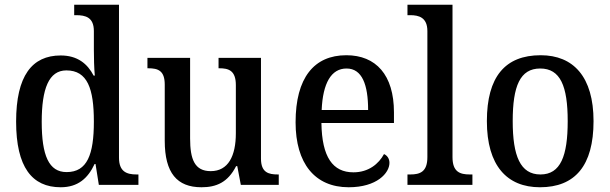

<svg xmlns="http://www.w3.org/2000/svg" viewBox="-20 -780 2572 810"><path d="M236 10C309 10 351 -28 379 -88H383L397 0H564V-44H556C514 -44 482 -56 482 -115V-760H293V-716H301C341 -716 376 -707 376 -649V-570C376 -536 377 -493 380 -461H375C349 -511 307 -546 236 -546C115 -546 48 -460 48 -267C48 -75 115 10 236 10ZM261 -54C186 -54 156 -124 156 -266C156 -406 186 -483 260 -483C349 -483 376 -406 376 -267C376 -128 348 -54 261 -54Z M830 10C892 10 941 -10 976 -79H981L996 0H1156V-44H1152C1113 -44 1081 -52 1081 -111V-536H902V-492H905C944 -492 975 -483 975 -421V-218C975 -122 943 -58 869 -58C801 -58 782 -108 782 -196V-536H602V-492H605C647 -492 675 -482 675 -423V-186C675 -50 727 10 830 10Z M1451 10C1570 10 1623 -50 1623 -93C1623 -112 1612 -125 1600 -130C1578 -89 1535 -53 1471 -53C1384 -53 1338 -117 1336 -261H1642V-306C1642 -464 1566 -547 1441 -547C1305 -547 1227 -452 1227 -264C1227 -91 1308 10 1451 10ZM1533 -316H1337C1342 -429 1377 -491 1442 -491C1508 -491 1533 -422 1533 -316Z M1699 0H1973V-44H1962C1920 -44 1889 -55 1889 -117V-760H1699V-716H1711C1746 -716 1783 -707 1783 -649V-117C1783 -55 1752 -44 1711 -44H1699Z M2258 10C2406 10 2484 -81 2484 -269C2484 -456 2399 -547 2261 -547C2111 -547 2034 -456 2034 -269C2034 -81 2119 10 2258 10ZM2260 -44C2175 -44 2143 -122 2143 -269C2143 -417 2174 -491 2259 -491C2344 -491 2375 -417 2375 -269C2375 -122 2345 -44 2260 -44Z"/></svg>

Font: Noto Serif Ethiopic SemiCondensed Medium
Style: Regular
Weight: 500
Width: 4
Designer: Monotype Design Team
Foundry: Monotype Imaging Inc.
Version: Version 2.102